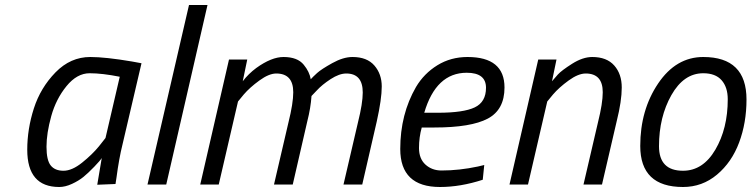

<svg xmlns="http://www.w3.org/2000/svg" viewBox="-20 -738 3006 768"><path d="M217 10Q89 10 89 -139Q89 -222 115.5 -304.5Q142 -387 202 -448.5Q262 -510 341 -510Q402 -510 508 -492L546 -485L470 -160Q456 -104 446 -28L442 -2L369 1Q383 -85 387 -106Q382 -97 357.5 -71.5Q333 -46 314 -30.5Q295 -15 268 -2.5Q241 10 217 10ZM459 -431Q389 -445 338.5 -445Q288 -445 246 -393.5Q204 -342 185 -273.5Q166 -205 166 -151Q166 -97 183 -76Q200 -55 234 -55Q268 -55 308.5 -87.5Q349 -120 376 -153L402 -186Z M570 0 736 -718H810L645 0Z M1153 -369Q1153 -444 1085 -444Q1056 -444 1017.5 -416Q979 -388 955 -360L932 -332L855 0H781L896 -500H969L951 -413Q974 -443 1005 -466Q1066 -510 1114 -510Q1170 -510 1195 -479Q1218 -451 1223 -421Q1232 -431 1248.5 -446Q1265 -461 1309 -485.5Q1353 -510 1390 -510Q1448 -510 1477.5 -476Q1507 -442 1507 -392Q1507 -342 1487 -252L1429 0H1354L1412 -249Q1431 -325 1431 -368Q1431 -444 1365 -444Q1337 -444 1302.5 -421.5Q1268 -399 1247 -376L1226 -354Q1223 -307 1209 -252L1151 0H1076L1134 -249Q1153 -325 1153 -369Z M1746 -56Q1817 -56 1892 -72L1917 -78L1911 -19Q1822 10 1740 10Q1581 10 1581 -142Q1581 -281 1644 -390Q1676 -444 1729.5 -477Q1783 -510 1850 -510Q1998 -510 1998 -388Q1998 -299 1931 -263.5Q1864 -228 1718 -228H1667Q1656 -189 1656 -146Q1656 -103 1682 -79.5Q1708 -56 1746 -56ZM1732 -287Q1834 -287 1879 -308.5Q1924 -330 1924 -387Q1924 -447 1847 -447Q1724 -447 1677 -287Z M2349 -510Q2407 -510 2437 -476Q2467 -442 2467 -388Q2467 -334 2447 -254L2388 0H2314L2372 -249Q2391 -325 2391 -369Q2391 -444 2323 -444Q2293 -444 2254.5 -416Q2216 -388 2192 -360L2169 -332L2092 0H2018L2133 -500H2206L2188 -413Q2197 -424 2211.5 -440Q2226 -456 2268.5 -483Q2311 -510 2349 -510Z M2793 -510Q2966 -510 2966 -340Q2966 -247 2936.5 -168Q2907 -89 2848 -39.5Q2789 10 2712 10Q2541 10 2541 -154Q2541 -298 2612.5 -404Q2684 -510 2793 -510ZM2712 -55Q2792 -55 2841.5 -139.5Q2891 -224 2891 -341Q2891 -389 2866.5 -417Q2842 -445 2793 -445Q2715 -445 2665.5 -357.5Q2616 -270 2616 -153Q2616 -55 2712 -55Z"/></svg>

Font: TitilliumWebItalic
Style: Italic
Weight: 400
Italic angle: -13°
Version: Version 1.001;PS 57.000;hotconv 1.0.70;makeotf.lib2.5.55311